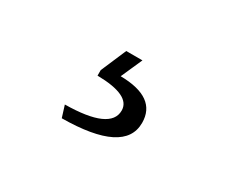

<svg xmlns="http://www.w3.org/2000/svg" viewBox="-55 -146 609 515"><g transform="rotate(30 250.0 111.5)"><path d="M218.8 -9.8H269L239.7 56.2Q352.1 57.6 352.1 136.2Q352.1 231.4 159.2 232.9L147.9 196.8Q288.1 195.3 288.1 134.8Q288.1 87.4 185.1 85.9V68.8Z"/></g></svg>

Font: I.Ming
Style: Regular
Weight: 400
Designer: Ichiten Fonts Project
Version: Version 5.10 Mar 24, 2018